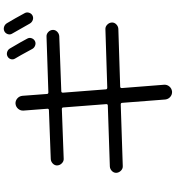

<svg xmlns="http://www.w3.org/2000/svg" viewBox="24 -902 952 1040"><g transform="rotate(-90 500.0 -382.0)"><path d="M757 -805Q799 -734 811 -710Q817 -699 813 -687Q809 -675 798 -669Q787 -663 774 -667.5Q761 -672 755 -683Q715 -757 703 -776Q696 -787 699.5 -799Q703 -811 714 -817Q725 -823 737.5 -819.5Q750 -816 757 -805ZM850 -834Q862 -840 874.5 -836Q887 -832 894 -821Q920 -778 949 -724Q955 -713 951 -700.5Q947 -688 936 -682Q924 -676 911.5 -680.5Q899 -685 892 -697Q872 -733 838 -792Q831 -803 835 -815.5Q839 -828 850 -834ZM121 -193Q107 -192 96 -202.5Q85 -213 84 -227Q83 -241 93.5 -251.5Q104 -262 118 -263L448 -274Q456 -274 456 -282L438 -515Q438 -523 429 -523L161 -513Q147 -512 136 -522.5Q125 -533 124 -547Q123 -561 133.5 -571.5Q144 -582 158 -583L423 -593Q431 -593 431 -601L421 -731Q420 -747 430.5 -759.5Q441 -772 458 -774Q474 -775 486.5 -764.5Q499 -754 501 -737L511 -604Q511 -596 520 -596L821 -606Q835 -607 846 -597Q857 -587 858 -573Q859 -559 848.5 -548.5Q838 -538 824 -537L526 -526Q518 -526 518 -517L536 -285Q536 -277 546 -277L861 -287Q875 -288 886 -277.5Q897 -267 898 -253Q899 -239 888.5 -228.5Q878 -218 864 -217L551 -207Q543 -207 543 -198L561 31Q562 47 551.5 59.5Q541 72 524 74Q508 75 495.5 64.5Q483 54 481 37L463 -196Q463 -204 454 -204Z"/></g></svg>

Font: Rounded Mplus 1c
Style: Regular
Weight: 400
Version: Version 1.059.20150529